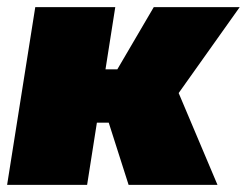

<svg xmlns="http://www.w3.org/2000/svg" viewBox="-20 -520 694 540"><path d="M0 0 79.2 -500H304.2L276.7 -325H310L412.5 -500H654.2L482.5 -258.3L591.7 0H341.7L285.8 -175H252.5L225 0Z"/></svg>

Font: BoonTook
Style: Italic
Weight: 400
Italic angle: -9°
Designer: Sungsit Sawaiwan
Foundry: FontUni
Version: Version 3.0